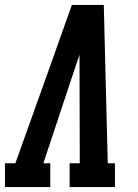

<svg xmlns="http://www.w3.org/2000/svg" viewBox="-39 -755 559 775"><path d="M-19 0V-96H23L164 -490L251 -735H380L386 -490L396 -96H425V0H242V-96H283L282 -490Q282 -501 282 -512Q282 -523 282 -534Q278 -523 274.5 -512Q271 -501 267 -490L136 -96H164V0Z"/></svg>

Font: Iosevka Gothic
Style: Bold Italic
Weight: 700
Italic angle: -9°
Monospace: yes
Designer: Belleve Invis
Foundry: Belleve Invis
Version: Version 15.5.1; ttfautohint (v1.8.4)